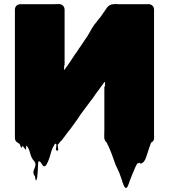

<svg xmlns="http://www.w3.org/2000/svg" viewBox="-20 -721 850 966"><path d="M754 -18Q754 -17 753.5 -16.5Q753 -16 753 -16Q752 -13 749 -10Q748 -9 746 -7Q744 -5 741 -4L738 2Q738 4 736 8Q736 9 735 10Q735 15 733 16Q732 19 731 22Q730 25 729 28L720 56Q717 65 713.5 74.5Q710 84 704 92L701 95Q694 102 688 102Q686 102 684 100Q682 98 680 98Q679 98 678 99Q677 100 676 100Q671 102 671.5 101.5Q672 101 668 106Q664 113 660.5 121Q657 129 654 137Q652 143 649 148.5Q646 154 644 160L632 191Q631 195 628.5 201.5Q626 208 624 213Q623 215 621.5 218Q620 221 617 223Q617 224 616.5 224Q616 224 616 224Q615 224 615 224.5Q615 225 614 225Q611 225 608 221Q604 216 602 210.5Q600 205 598 200Q597 197 596 194Q595 191 594 187Q590 177 587 167.5Q584 158 580 148Q576 139 572 130.5Q568 122 564 113Q564 113 564 112.5Q564 112 563 112Q562 109 561 106.5Q560 104 559 101Q551 78 543 56.5Q535 35 525 13Q524 12 524 11Q524 10 523 9Q522 9 521.5 6.5Q521 4 520 3Q519 1 518 -1.5Q517 -4 516 -5Q509 -10 506 -20Q506 -21 505.5 -21.5Q505 -22 505 -23Q504 -34 504.5 -45Q505 -56 505 -67V-300Q505 -283 506.5 -283.5Q508 -284 508.5 -292Q509 -300 508.5 -306Q508 -312 503 -305Q502 -303 500 -301L490 -287Q489 -287 489 -286.5Q489 -286 489 -286Q488 -285 487 -283Q486 -281 484 -279Q482 -277 482 -276Q476 -268 470.5 -260.5Q465 -253 459 -245Q453 -236 447.5 -228Q442 -220 435 -212Q433 -210 433 -209L386 -146Q382 -139 376.5 -131.5Q371 -124 366 -116L357 -104Q356 -102 354 -99Q352 -96 350 -94Q335 -72 321 -56Q314 -46 306.5 -36Q299 -26 290 -15Q289 -13 286.5 -11Q284 -9 282 -7Q281 -6 278.5 -2Q276 2 274 4Q273 4 272.5 4.5Q272 5 271 5Q270 13 272.5 25.5Q275 38 267 37Q259 35 262 23.5Q265 12 263 4Q257 1 257 2Q257 3 255 5Q254 6 253.5 7Q253 8 252 10L245 23Q238 39 234 55Q230 71 224 86Q223 87 223 88Q223 89 222 90L220 95Q218 99 214.5 106Q211 113 206 115Q205 116 204 116Q201 117 196 112Q192 108 189.5 103Q187 98 183 94Q182 93 181.5 93Q181 93 180 92Q178 90 176 90Q175 91 174 92.5Q173 94 172 96Q171 112 170.5 128.5Q170 145 168 161Q168 174 164 183Q164 184 162.5 185.5Q161 187 160 186Q158 181 157.5 176Q157 171 156 166Q147 155 148 145Q149 135 153.5 126Q158 117 158.5 107Q159 97 149 86L144 80Q143 78 142 75.5Q141 73 139 71Q139 70 137 66Q133 57 131 48Q129 39 125 30Q121 19 112 11Q111 16 111.5 21.5Q112 27 110 32Q109 33 108 31Q107 29 106 28Q103 25 102 23L93 12Q92 14 92 17Q92 20 90 22Q89 23 86 20Q82 14 82 12.5Q82 11 81.5 8.5Q81 6 73 -1Q69 -3 66 -5Q55 -13 55 -27V-673Q55 -684 62 -691Q63 -693 64 -693.5Q65 -694 66 -695Q67 -695 67 -695.5Q67 -696 68 -696Q73 -699 78 -699.5Q83 -700 88 -700H254Q264 -700 275 -700.5Q286 -701 294 -695L300 -689Q305 -682 305 -673V-378Q305 -395 304 -394.5Q303 -394 302.5 -386.5Q302 -379 302.5 -372.5Q303 -366 306 -372Q307 -372 308 -375Q309 -376 309 -377L321 -393L338 -418Q346 -431 354.5 -443.5Q363 -456 372 -468Q377 -477 384 -486L421 -541Q432 -561 443.5 -580Q455 -599 467 -612L476 -624Q478 -627 480.5 -629.5Q483 -632 484 -633L513 -675Q513 -676 515 -678Q528 -699 551 -700Q557 -701 563 -700.5Q569 -700 575 -700H728Q734 -700 737 -698.5Q740 -697 744 -695Q755 -687 755 -673V-43Q755 -42 755.5 -33Q756 -24 754 -18Z"/></svg>

Font: Rubik Wet Paint
Style: Regular
Weight: 400
Designer: Hubert and Fischer, NaN
Foundry: Hubert and Fischer, NaN
Version: Version 2.200